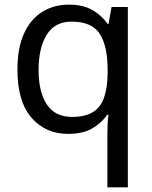

<svg xmlns="http://www.w3.org/2000/svg" viewBox="-20 -566 655 826"><path d="M442 11Q442 -7 443 -31Q444 -55 447 -72H441Q418 -38 377.5 -14Q337 10 273 10Q176 10 115.5 -59.5Q55 -129 55 -267Q55 -359 83 -421Q111 -483 161 -514.5Q211 -546 276 -546Q339 -546 379 -522Q419 -498 443 -463H447L460 -536H530V240H442ZM290 -63Q345 -63 378.5 -83Q412 -103 427 -144.5Q442 -186 443 -248V-266Q443 -368 409 -420.5Q375 -473 288 -473Q216 -473 181 -416.5Q146 -360 146 -265Q146 -170 181.5 -116.5Q217 -63 290 -63Z"/></svg>

Font: Noto Sans Georgian
Style: Regular
Weight: 400
Designer: Monotype Design Team, Akaki Razmadze
Foundry: Google LLC
Version: Version 2.002